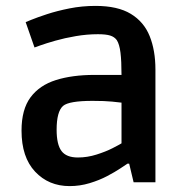

<svg xmlns="http://www.w3.org/2000/svg" viewBox="-20 -618 633 651"><path d="M216 13Q145 13 99 -36Q53 -85 53 -175Q53 -247 83.5 -288Q114 -329 169.5 -346.5Q225 -364 300 -364H392Q392 -411 388.5 -439.5Q385 -468 376 -482Q368 -493 353.5 -497.5Q339 -502 312 -502Q275 -502 237 -495.5Q199 -489 167.5 -480Q136 -471 116.5 -464Q97 -457 97 -457L67 -543Q67 -543 86.5 -551Q106 -559 139.5 -570Q173 -581 215.5 -589.5Q258 -598 304 -598Q379 -598 423.5 -571Q468 -544 487.5 -495.5Q507 -447 507 -382V0H433L418 -63H412Q406 -59 388 -47Q370 -35 343.5 -21Q317 -7 284 3Q251 13 216 13ZM244 -84Q276 -84 307.5 -94Q339 -104 361.5 -115.5Q384 -127 392 -132V-270Q385 -271 360 -273.5Q335 -276 294 -276Q214 -276 194 -259Q172 -240 172 -178Q172 -128 188.5 -106Q205 -84 244 -84Z"/></svg>

Font: Ruda
Style: Bold
Weight: 700
Designer: Mariela Monsalve and Angelina Sanchez
Foundry: Mariela Monsalve and Angelina Sanchez
Version: Version 2.000